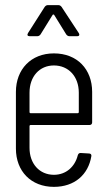

<svg xmlns="http://www.w3.org/2000/svg" viewBox="-20 -720 417 748"><path d="M191 -662 238 -586C241 -582 245 -579 250 -579H281C286 -579 289 -581 289 -585C289 -587 288 -589 287 -591L220 -693C217 -697 213 -700 208 -700H166C161 -700 157 -697 154 -693L89 -591C85 -584 87 -579 95 -579H126C131 -579 135 -582 138 -586L185 -662C186 -664 190 -664 191 -662ZM339 -243V-362C339 -450 281 -512 190 -512C101 -512 42 -450 42 -362V-141C42 -53 101 8 190 8C270 8 324 -39 336 -112C337 -118 333 -122 327 -122L294 -124C288 -124 285 -121 283 -115C272 -71 238 -39 190 -39C134 -39 95 -82 95 -144V-229C95 -231 97 -233 99 -233H329C335 -233 339 -237 339 -243ZM190 -465C247 -465 287 -422 287 -359V-283C287 -281 285 -279 283 -279H99C97 -279 95 -281 95 -283V-359C95 -422 134 -465 190 -465Z"/></svg>

Font: Barlow Condensed Light
Style: Regular
Weight: 300
Width: 3
Designer: Jeremy Tribby
Foundry: Tribby Type
Version: Version 1.422;hotconv 1.0.109;makeotfexe 2.5.65596